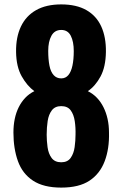

<svg xmlns="http://www.w3.org/2000/svg" viewBox="-20 -840 556 872"><path d="M258 12Q178 12 130 -19.5Q82 -51 61.5 -108Q41 -165 41 -238Q41 -271 47 -300Q53 -329 65 -353Q77 -377 94.5 -395.5Q112 -414 136 -426Q103 -450 78.5 -493.5Q54 -537 53 -604Q52 -671 75 -719.5Q98 -768 144 -794Q190 -820 258 -820Q327 -820 372.5 -794Q418 -768 440 -719.5Q462 -671 461 -604Q460 -536 436.5 -492.5Q413 -449 379 -426Q403 -414 420.5 -395.5Q438 -377 450 -353Q462 -329 468.5 -300Q475 -271 475 -238Q477 -165 455.5 -108Q434 -51 386.5 -19.5Q339 12 258 12ZM258 -103Q287 -103 301 -123Q315 -143 319 -172Q323 -201 323 -228Q324 -260 319.5 -290Q315 -320 301 -339Q287 -358 258 -358Q230 -358 215.5 -339Q201 -320 196.5 -290.5Q192 -261 192 -228Q192 -201 196 -171.5Q200 -142 214.5 -122.5Q229 -103 258 -103ZM258 -484Q278 -484 290.5 -499Q303 -514 309 -542Q315 -570 315 -608Q315 -651 301.5 -677.5Q288 -704 258 -704Q228 -704 213.5 -677.5Q199 -651 199 -609Q199 -571 204.5 -542.5Q210 -514 223.5 -499Q237 -484 258 -484Z"/></svg>

Font: Oswald SemiBold
Style: Regular
Weight: 600
Designer: Vernon Adams
Foundry: Vernon Adams
Version: Version 4.103;gftools[0.9.33.dev8+g029e19f]